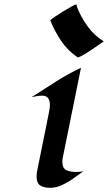

<svg xmlns="http://www.w3.org/2000/svg" viewBox="-20 -852 496 881"><path d="M266.1 -108.9Q266.1 -80.1 284.4 -71.5Q302.7 -63 327.6 -63Q345.7 -63 362.3 -65.9Q340.3 -50.3 315.7 -32.7Q291 -15.1 264.2 -2.7Q237.3 9.8 209.5 9.8Q181.6 9.8 164.8 -1Q147.9 -11.7 147.9 -42Q147.9 -50.3 148.9 -58.3Q149.9 -66.4 151.9 -74.7L203.6 -330.6Q205.6 -340.8 207.3 -351.1Q209 -361.3 209 -371.6Q209 -389.6 200.9 -401.4Q192.9 -413.1 172.9 -413.1Q160.6 -413.1 148.7 -410.9Q136.7 -408.7 125 -406.2Q180.7 -441.4 236.3 -477.3Q292 -513.2 351.6 -541L269 -133.3Q266.1 -119.6 266.1 -108.9ZM456.1 -662.1Q443.8 -653.8 419.9 -637.2Q396 -620.6 372.6 -606Q349.1 -591.3 336.9 -588.4Q291.5 -618.7 261 -663.8Q230.5 -709 210.4 -758.8Q213.9 -763.2 231 -774.7Q248 -786.1 269.3 -799.3Q290.5 -812.5 307.9 -822Q325.2 -831.5 329.1 -831.5Q332 -831.5 332.3 -828.6Q332.5 -825.7 332 -823.7Q349.1 -776.9 381.1 -732.4Q413.1 -688 456.1 -662.1Z"/></svg>

Font: Lugrasimo
Style: Regular
Weight: 400
Designer: The DocRepair Project, Astigmatic (AOETI)
Foundry: Google
Version: Version 1.001